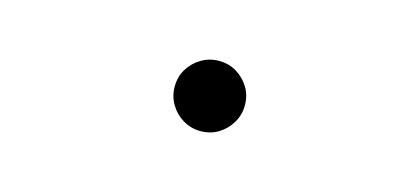

<svg xmlns="http://www.w3.org/2000/svg" viewBox="-31 -623 1063 486"><g transform="rotate(15 500.0 -380.0)"><path d="M500 -288Q475 -288 454 -300.5Q433 -313 420.5 -334Q408 -355 408 -380Q408 -406 420.5 -426.5Q433 -447 454 -459.5Q475 -472 500 -472Q526 -472 546.5 -459.5Q567 -447 579.5 -426.5Q592 -406 592 -380Q592 -355 579.5 -334Q567 -313 546.5 -300.5Q526 -288 500 -288Z"/></g></svg>

Font: Noto Serif JP ExtraLight
Style: Regular
Weight: 400
Version: Version 2.003-H1;hotconv 1.1.1;makeotfexe 2.6.0